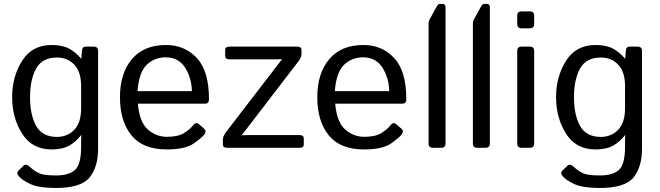

<svg xmlns="http://www.w3.org/2000/svg" viewBox="-20 -749 3343 973"><path d="M41.5 -256.3Q41.5 -361.3 92.3 -441.2Q143.1 -521 240.7 -521Q296.9 -521 330.6 -502.4Q364.3 -483.9 391.1 -451.7H392.1L395 -490.7Q396.5 -512.7 414.1 -512.7H455.1Q477.1 -512.7 477.1 -490.7V3.9Q477.1 97.7 433.8 150.6Q390.6 203.6 263.2 203.6Q177.7 203.6 135.3 184.3Q92.8 165 74.7 143.6Q61.5 127.4 73.2 116.2L100.1 89.8Q111.3 79.1 131.3 96.7Q157.2 120.1 181.2 130.1Q205.1 140.1 263.7 140.1Q330.1 140.1 360.6 111.8Q391.1 83.5 391.1 -5.4V-34.7Q391.1 -49.8 392.1 -64.5H391.1Q365.7 -30.8 331.3 -11.2Q296.9 8.3 240.7 8.3Q143.1 8.3 92.3 -71.5Q41.5 -151.4 41.5 -256.3ZM132.3 -256.3Q132.3 -166.5 163.3 -110.8Q194.3 -55.2 268.6 -55.2Q321.3 -55.2 356.2 -91.1Q391.1 -127 391.1 -200.2V-312.5Q391.1 -385.7 356.2 -421.6Q321.3 -457.5 268.6 -457.5Q194.3 -457.5 163.3 -401.9Q132.3 -346.2 132.3 -256.3Z M587.9 -256.3Q587.9 -377.4 648.4 -449.2Q709 -521 821.8 -521Q915.5 -521 977.3 -455.3Q1039.1 -389.6 1039.1 -245.6Q1039.1 -223.6 1019 -223.6H678.7Q687 -129.4 729.5 -92.5Q772 -55.7 825.7 -55.7Q882.3 -55.7 912.6 -74.7Q942.9 -93.8 957 -112.3Q972.7 -132.8 987.3 -120.1L1016.1 -95.2Q1027.3 -85.4 1016.1 -68.4Q1006.8 -54.2 963.1 -22.9Q919.4 8.3 825.7 8.3Q703.6 8.3 645.8 -63.5Q587.9 -135.3 587.9 -256.3ZM676.8 -287.1H952.6Q950.7 -355.5 917.5 -407Q884.3 -458.5 819.8 -458.5Q763.2 -458.5 723.6 -420.7Q684.1 -382.8 676.8 -287.1Z M1131.3 0Q1109.4 0 1109.4 -17.1V-42Q1109.4 -58.6 1126.5 -81.1L1408.7 -448.2V-449.2Q1394 -448.2 1379.4 -448.2H1143.1Q1121.1 -448.2 1121.1 -465.3V-495.6Q1121.1 -512.7 1143.1 -512.7H1485.8Q1507.8 -512.7 1507.8 -495.6V-472.7Q1507.8 -458 1489.7 -434.6L1205.6 -64.5V-63.5Q1220.2 -64.5 1234.9 -64.5H1497.6Q1519.5 -64.5 1519.5 -47.4V-17.1Q1519.5 0 1497.6 0Z M1587.9 -256.3Q1587.9 -377.4 1648.4 -449.2Q1709 -521 1821.8 -521Q1915.5 -521 1977.3 -455.3Q2039.1 -389.6 2039.1 -245.6Q2039.1 -223.6 2019 -223.6H1678.7Q1687 -129.4 1729.5 -92.5Q1772 -55.7 1825.7 -55.7Q1882.3 -55.7 1912.6 -74.7Q1942.9 -93.8 1957 -112.3Q1972.7 -132.8 1987.3 -120.1L2016.1 -95.2Q2027.3 -85.4 2016.1 -68.4Q2006.8 -54.2 1963.1 -22.9Q1919.4 8.3 1825.7 8.3Q1703.6 8.3 1645.8 -63.5Q1587.9 -135.3 1587.9 -256.3ZM1676.8 -287.1H1952.6Q1950.7 -355.5 1917.5 -407Q1884.3 -458.5 1819.8 -458.5Q1763.2 -458.5 1723.6 -420.7Q1684.1 -382.8 1676.8 -287.1Z M2173.8 0Q2151.9 0 2151.9 -22V-631.3Q2151.9 -641.1 2156.7 -649.9L2190.9 -711.9Q2200.2 -729 2206.1 -729H2223.1Q2237.8 -729 2237.8 -711.9V-22Q2237.8 0 2215.8 0Z M2398.4 0Q2376.5 0 2376.5 -22V-631.3Q2376.5 -641.1 2381.3 -649.9L2415.5 -711.9Q2424.8 -729 2430.7 -729H2447.8Q2462.4 -729 2462.4 -711.9V-22Q2462.4 0 2440.4 0Z M2623 0Q2601.1 0 2601.1 -22V-490.7Q2601.1 -512.7 2623 -512.7H2665Q2687 -512.7 2687 -490.7V-22Q2687 0 2665 0ZM2623 -605.5Q2601.1 -605.5 2601.1 -627.4V-669.4Q2601.1 -691.4 2623 -691.4H2665Q2687 -691.4 2687 -669.4V-627.4Q2687 -605.5 2665 -605.5Z M2797.9 -256.3Q2797.9 -361.3 2848.6 -441.2Q2899.4 -521 2997.1 -521Q3053.2 -521 3086.9 -502.4Q3120.6 -483.9 3147.5 -451.7H3148.4L3151.4 -490.7Q3152.8 -512.7 3170.4 -512.7H3211.4Q3233.4 -512.7 3233.4 -490.7V3.9Q3233.4 97.7 3190.2 150.6Q3147 203.6 3019.5 203.6Q2934.1 203.6 2891.6 184.3Q2849.1 165 2831.1 143.6Q2817.9 127.4 2829.6 116.2L2856.4 89.8Q2867.7 79.1 2887.7 96.7Q2913.6 120.1 2937.5 130.1Q2961.4 140.1 3020 140.1Q3086.4 140.1 3116.9 111.8Q3147.5 83.5 3147.5 -5.4V-34.7Q3147.5 -49.8 3148.4 -64.5H3147.5Q3122.1 -30.8 3087.6 -11.2Q3053.2 8.3 2997.1 8.3Q2899.4 8.3 2848.6 -71.5Q2797.9 -151.4 2797.9 -256.3ZM2888.7 -256.3Q2888.7 -166.5 2919.7 -110.8Q2950.7 -55.2 3024.9 -55.2Q3077.6 -55.2 3112.5 -91.1Q3147.5 -127 3147.5 -200.2V-312.5Q3147.5 -385.7 3112.5 -421.6Q3077.6 -457.5 3024.9 -457.5Q2950.7 -457.5 2919.7 -401.9Q2888.7 -346.2 2888.7 -256.3Z"/></svg>

Font: Istok
Style: Regular
Weight: 500
Designer: Andrey V. Panov
Foundry: Andrey V. Panov
Version: Version 1.0.3